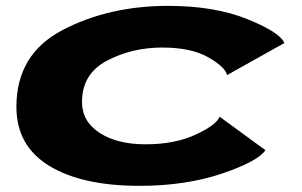

<svg xmlns="http://www.w3.org/2000/svg" viewBox="-20 -610 1004 638"><path d="M443.5 7.5Q252.5 7.5 143.5 -59Q34.5 -125.5 34.5 -255Q34.5 -430 188 -510.2Q341.5 -590.5 539 -590.5Q692 -590.5 801 -546.8Q910 -503 925 -467L734.5 -360.5Q729 -387 672.2 -419.5Q615.5 -452 519 -452Q418 -452 335.2 -408.2Q252.5 -364.5 252.5 -271Q252.5 -206.5 311 -168.5Q369.5 -130.5 463.5 -130.5Q560 -130.5 629 -162.2Q698 -194 710 -222L862 -111Q837 -73.5 716.8 -33Q596.5 7.5 443.5 7.5Z"/></svg>

Font: Anybody UltraExpanded Regular
Style: Bold Italic
Weight: 700
Width: 9
Italic angle: -10°
Designer: Tyler Finck
Foundry: Etcetera Type Company
Version: Version 1.010; ttfautohint (v1.8.3) -l 8 -r 50 -G 200 -x 14 